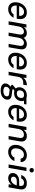

<svg xmlns="http://www.w3.org/2000/svg" viewBox="2282 -3058 1009 5612"><g transform="rotate(90 2786.0 -252.5)"><path d="M247 12Q177 12 128.5 -21Q80 -54 59 -113.5Q38 -173 50 -252Q59 -314 84.5 -365.5Q110 -417 149.5 -455Q189 -493 238 -513Q287 -533 344 -533Q419 -533 465 -500.5Q511 -468 529 -412.5Q547 -357 536 -289Q535 -278 532.5 -265Q530 -252 527 -237H120L132 -308H441Q448 -354 435 -386Q422 -418 395 -434.5Q368 -451 329 -451Q289 -451 252.5 -431.5Q216 -412 189.5 -374.5Q163 -337 152 -280L147 -252Q137 -194 149.5 -153.5Q162 -113 191.5 -92Q221 -71 261 -71Q312 -71 344.5 -90.5Q377 -110 398 -145H498Q477 -100 440.5 -64.5Q404 -29 355 -8.5Q306 12 247 12Z M602 0 694 -521H783L777 -450Q808 -489 852 -511Q896 -533 942 -533Q980 -533 1008.5 -523Q1037 -513 1057 -492.5Q1077 -472 1085 -441Q1119 -486 1167.5 -509.5Q1216 -533 1266 -533Q1326 -533 1364 -510Q1402 -487 1416.5 -440.5Q1431 -394 1418 -325L1362 0H1263L1318 -315Q1329 -381 1306.5 -414.5Q1284 -448 1233 -448Q1199 -448 1168.5 -431Q1138 -414 1116 -380.5Q1094 -347 1085 -299L1032 0H932L988 -315Q999 -381 976 -414.5Q953 -448 903 -448Q870 -448 839 -430.5Q808 -413 785.5 -378.5Q763 -344 754 -295L702 0Z M1722 12Q1652 12 1603.5 -21Q1555 -54 1534 -113.5Q1513 -173 1525 -252Q1534 -314 1559.5 -365.5Q1585 -417 1624.5 -455Q1664 -493 1713 -513Q1762 -533 1819 -533Q1894 -533 1940 -500.5Q1986 -468 2004 -412.5Q2022 -357 2011 -289Q2010 -278 2007.5 -265Q2005 -252 2002 -237H1595L1607 -308H1916Q1923 -354 1910 -386Q1897 -418 1870 -434.5Q1843 -451 1804 -451Q1764 -451 1727.5 -431.5Q1691 -412 1664.5 -374.5Q1638 -337 1627 -280L1622 -252Q1612 -194 1624.5 -153.5Q1637 -113 1666.5 -92Q1696 -71 1736 -71Q1787 -71 1819.5 -90.5Q1852 -110 1873 -145H1973Q1952 -100 1915.5 -64.5Q1879 -29 1830 -8.5Q1781 12 1722 12Z M2077 0 2169 -521H2259L2250 -428Q2274 -463 2307.5 -486Q2341 -509 2383 -521Q2425 -533 2474 -533L2456 -428H2403Q2373 -428 2344.5 -421Q2316 -414 2292.5 -397Q2269 -380 2251.5 -350.5Q2234 -321 2226 -277L2177 0Z M2632 232Q2561 232 2511 214.5Q2461 197 2437 162Q2413 127 2421 75Q2426 45 2443 16Q2460 -13 2492 -38.5Q2524 -64 2572 -83L2625 -39Q2568 -19 2545 8.5Q2522 36 2518 64Q2513 93 2527.5 113Q2542 133 2572.5 143Q2603 153 2645 153Q2708 153 2748.5 129Q2789 105 2795 63Q2801 27 2779.5 5.5Q2758 -16 2688 -20Q2632 -24 2593 -31Q2554 -38 2528 -47.5Q2502 -57 2485 -69.5Q2468 -82 2457 -95L2461 -118L2579 -218L2659 -191L2528 -91L2557 -140Q2567 -132 2577 -125Q2587 -118 2603 -113Q2619 -108 2647 -103Q2675 -98 2722 -95Q2792 -89 2831.5 -70.5Q2871 -52 2884.5 -19.5Q2898 13 2892 59Q2885 104 2853.5 143.5Q2822 183 2767 207.5Q2712 232 2632 232ZM2700 -160Q2638 -160 2597.5 -184Q2557 -208 2541 -249Q2525 -290 2532 -342Q2540 -396 2571.5 -439Q2603 -482 2653 -507.5Q2703 -533 2766 -533Q2830 -533 2869.5 -509Q2909 -485 2925.5 -444Q2942 -403 2934 -352Q2926 -297 2895.5 -253.5Q2865 -210 2815.5 -185Q2766 -160 2700 -160ZM2714 -239Q2766 -239 2800 -267.5Q2834 -296 2842 -350Q2851 -402 2826.5 -427.5Q2802 -453 2752 -453Q2702 -453 2666.5 -425.5Q2631 -398 2623 -343Q2615 -292 2640 -265.5Q2665 -239 2714 -239ZM2837 -443 2827 -521H3034L3022 -453Z M3245 12Q3175 12 3126.5 -21Q3078 -54 3057 -113.5Q3036 -173 3048 -252Q3057 -314 3082.5 -365.5Q3108 -417 3147.5 -455Q3187 -493 3236 -513Q3285 -533 3342 -533Q3417 -533 3463 -500.5Q3509 -468 3527 -412.5Q3545 -357 3534 -289Q3533 -278 3530.5 -265Q3528 -252 3525 -237H3118L3130 -308H3439Q3446 -354 3433 -386Q3420 -418 3393 -434.5Q3366 -451 3327 -451Q3287 -451 3250.5 -431.5Q3214 -412 3187.5 -374.5Q3161 -337 3150 -280L3145 -252Q3135 -194 3147.5 -153.5Q3160 -113 3189.5 -92Q3219 -71 3259 -71Q3310 -71 3342.5 -90.5Q3375 -110 3396 -145H3496Q3475 -100 3438.5 -64.5Q3402 -29 3353 -8.5Q3304 12 3245 12Z M3600 0 3692 -521H3781L3773 -439Q3803 -484 3850.5 -508.5Q3898 -533 3956 -533Q4016 -533 4055 -509.5Q4094 -486 4109 -440Q4124 -394 4112 -326L4055 0H3955L4010 -316Q4022 -381 3996.5 -414.5Q3971 -448 3914 -448Q3877 -448 3843.5 -431Q3810 -414 3786 -381Q3762 -348 3753 -299L3700 0Z M4422 12Q4351 12 4300.5 -21.5Q4250 -55 4228 -114.5Q4206 -174 4218 -252Q4227 -315 4253.5 -366.5Q4280 -418 4320.5 -455.5Q4361 -493 4411 -513Q4461 -533 4518 -533Q4610 -533 4664 -484Q4718 -435 4720 -351H4616Q4614 -397 4582.5 -422.5Q4551 -448 4502 -448Q4458 -448 4420 -425.5Q4382 -403 4356 -360Q4330 -317 4320 -255Q4313 -211 4318 -177Q4323 -143 4339 -120Q4355 -97 4379.5 -85Q4404 -73 4436 -73Q4469 -73 4498 -84.5Q4527 -96 4550 -118Q4573 -140 4585 -171H4689Q4668 -117 4628.5 -75.5Q4589 -34 4536.5 -11Q4484 12 4422 12Z M4787 0 4879 -521H4979L4887 0ZM4956 -611Q4927 -611 4908.5 -629Q4890 -647 4890 -675Q4890 -702 4908.5 -719.5Q4927 -737 4956 -737Q4984 -737 5003 -719.5Q5022 -702 5022 -675Q5022 -647 5003 -629Q4984 -611 4956 -611Z M5193 12Q5133 12 5097 -9.5Q5061 -31 5047 -67.5Q5033 -104 5039 -145Q5047 -197 5079 -233.5Q5111 -270 5162.5 -290Q5214 -310 5282 -310H5410Q5418 -357 5412.5 -388Q5407 -419 5385 -434.5Q5363 -450 5321 -450Q5278 -450 5244.5 -430Q5211 -410 5196 -369H5096Q5111 -422 5146.5 -458.5Q5182 -495 5231.5 -514Q5281 -533 5335 -533Q5406 -533 5449.5 -508.5Q5493 -484 5509 -438.5Q5525 -393 5514 -330L5456 0H5368L5375 -86Q5361 -65 5342.5 -47.5Q5324 -30 5301 -16.5Q5278 -3 5251 4.5Q5224 12 5193 12ZM5225 -69Q5256 -69 5284 -82.5Q5312 -96 5334.5 -119Q5357 -142 5372.5 -171Q5388 -200 5395 -232L5396 -239H5279Q5237 -239 5209 -228Q5181 -217 5165.5 -197.5Q5150 -178 5146 -153Q5140 -115 5161 -92Q5182 -69 5225 -69Z"/></g></svg>

Font: DM Sans 10pt Medium
Style: Italic
Weight: 500
Italic angle: -10°
Version: Version 4.004;gftools[0.9.30]